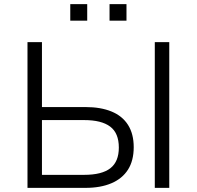

<svg xmlns="http://www.w3.org/2000/svg" viewBox="-20 -909 952 929"><path d="M113 0V-705H183V-391H394Q467 -391 519.5 -369.5Q572 -348 599.5 -304.5Q627 -261 627 -197Q627 -132 599.5 -88.5Q572 -45 519.5 -22.5Q467 0 394 0ZM183 -63H387Q473 -63 514 -95Q555 -127 555 -195Q555 -265 513 -296.5Q471 -328 387 -328H183ZM729 0V-705H799V0ZM510 -809V-889H592V-809ZM320 -809V-889H402V-809Z"/></svg>

Font: Nunito Sans 7pt Light
Style: Regular
Weight: 300
Designer: Vernon Adams
Foundry: Vernon Adams
Version: Version 3.101;gftools[0.9.27]